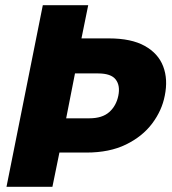

<svg xmlns="http://www.w3.org/2000/svg" viewBox="-20 -720 663 740"><path d="M324 -264Q374 -264 401 -288Q428 -312 436 -351Q444 -390 426 -413.5Q408 -437 358 -437H269L235 -264ZM615 -351Q604 -294 566.5 -244Q529 -194 465.5 -163Q402 -132 313 -132H209L182 0H5L145 -700H320L294 -572H400Q486 -572 538 -543Q590 -514 609 -464Q628 -414 615 -351Z"/></svg>

Font: Albert Sans Black
Style: Italic
Weight: 900
Italic angle: -11.25°
Designer: Andreas Rasmussen
Foundry: a.Foundry
Version: Version 1.025